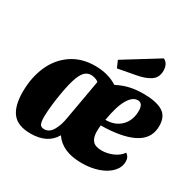

<svg xmlns="http://www.w3.org/2000/svg" viewBox="-171 -958 1173 1160"><g transform="rotate(30 416.0 -378.0)"><path d="M832 -408Q832 -332 772 -290.5Q712 -249 593 -238Q560 -235 524 -235Q521 -214 521 -193Q521 -149 540 -127.5Q559 -106 603 -106Q643 -106 681.5 -123Q720 -140 739 -169Q764 -154 764 -121Q764 -81 734.5 -49Q705 -17 653 1.5Q601 20 535 20Q401 20 345 -63Q298 20 180 20Q91 20 52.5 -28.5Q14 -77 14 -175Q14 -276 49.5 -356.5Q85 -437 153.5 -483.5Q222 -530 316 -530Q407 -530 472 -488Q517 -511 559.5 -520.5Q602 -530 655 -530Q739 -530 785.5 -503.5Q832 -477 832 -408ZM531 -278Q599 -278 639 -319Q679 -360 679 -425Q679 -479 642 -479Q606 -479 577 -429.5Q548 -380 531 -278ZM321 -470Q294 -470 275 -449Q256 -428 241 -378.5Q226 -329 213 -242Q201 -158 201 -107Q201 -76 208 -60Q215 -44 238 -44Q274 -44 295.5 -81.5Q317 -119 325 -169L375 -452Q365 -461 350 -465.5Q335 -470 321 -470ZM687 -710Q687 -663 653 -639.5Q619 -616 559 -605L436 -582L415 -630L651 -776Q669 -769 678 -751Q687 -733 687 -710Z"/></g></svg>

Font: Sansita ExtraBold Italic
Style: Regular
Weight: 800
Italic angle: -11°
Designer: Pablo Cosgaya
Foundry: Omnibus-Type
Version: Version 1.006